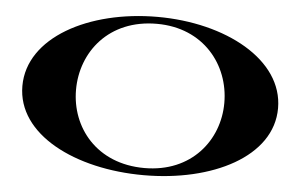

<svg xmlns="http://www.w3.org/2000/svg" viewBox="-51 -791 1380 882"><g transform="rotate(5 639.0 -350.0)"><path d="M641 15C956 15 1229 -121 1229 -345C1229 -569 956 -715 641 -715C324 -715 50 -569 50 -345C50 -121 324 15 641 15ZM641 -18C420 -18 297 -176 297 -349C297 -524 420 -683 641 -683C857 -683 981 -523 981 -348C981 -176 858 -18 641 -18Z"/></g></svg>

Font: Sprat Extended
Style: Bold
Weight: 700
Width: 9
Designer: Ethan Nakache
Foundry: Collletttivo
Version: Version 2.000;Glyphs 3.2 (3217)